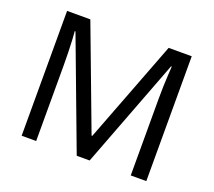

<svg xmlns="http://www.w3.org/2000/svg" viewBox="-120 -924 1148 1032"><g transform="rotate(20 453.5 -408.0)"><path d="M412 -51 177 -677H173Q175 -657 176.5 -626Q178 -595 179 -558.5Q180 -522 180 -484V-51H97V-765H230L450 -180H454L678 -765H810V-51H721V-490Q721 -525 722 -559.5Q723 -594 725 -624.5Q727 -655 728 -676H724L486 -51Z"/></g></svg>

Font: Noto Sans Tamil UI
Style: Regular
Weight: 400
Designer: Jelle Bosma - Monotype Design Team
Foundry: Monotype Imaging Inc.
Version: Version 2.004